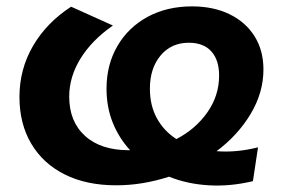

<svg xmlns="http://www.w3.org/2000/svg" viewBox="-20 -570 904 602"><path d="M344 11Q251 11 183 -23Q115 -57 78 -119.5Q41 -182 41 -266Q41 -353 83.5 -426Q126 -499 203 -549L334 -490Q268 -444 232.5 -386.5Q197 -329 197 -267Q197 -189 246.5 -144Q296 -99 384 -99Q386 -99 388 -99Q353 -137 333.5 -185.5Q314 -234 314 -292Q314 -367 348 -425.5Q382 -484 442.5 -517Q503 -550 582 -550Q649 -550 699.5 -525.5Q750 -501 778 -456.5Q806 -412 806 -352Q806 -280 766 -213Q726 -146 659 -96Q721 -91 789 -108L773 -2Q702 15 634.5 11Q567 7 510 -16Q470 -3 428.5 4Q387 11 344 11ZM533 -134Q593 -165 630 -217.5Q667 -270 667 -333Q667 -382 642.5 -409Q618 -436 572 -436Q517 -436 483.5 -396Q450 -356 450 -292Q450 -239 472 -199Q494 -159 533 -134Z"/></svg>

Font: Montserrat
Style: Bold Italic
Weight: 700
Italic angle: -11.3°
Designer: Julieta Ulanovsky
Foundry: Julieta Ulanovsky
Version: Version 9.000; ttfautohint (v1.8.4.7-5d5b)